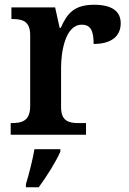

<svg xmlns="http://www.w3.org/2000/svg" viewBox="-20 -567 543 808"><path d="M25 0H342V-49H311C270 -49 237 -57 237 -116V-283C237 -341 252 -463 324 -463C362 -463 374 -437 374 -382C449 -382 488 -415 488 -469C488 -519 452 -547 376 -547C292 -547 262 -510 236 -450H231L212 -536H28V-487H31C75 -487 107 -478 107 -419V-121C107 -58 73 -49 28 -49H25ZM89 208V221H143C175 178 216 113 234 71V61H125C117 107 102 166 89 208Z"/></svg>

Font: Noto Serif Tamil SemiBold
Style: Italic
Weight: 600
Italic angle: -12°
Designer: Indian Type Foundry, Tom Grace, and the Monotype Design Team
Foundry: Monotype Imaging Inc.
Version: Version 2.003